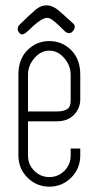

<svg xmlns="http://www.w3.org/2000/svg" viewBox="-20 -691 363 720"><path d="M85 -236V-108Q85 -74 108.5 -50.5Q132 -27 165 -27Q198 -27 221.5 -50.5Q245 -74 245 -108V-134H281V-108Q281 -59 247 -25Q213 9 165 9Q117 9 83 -25Q49 -59 49 -108V-411Q49 -469 83 -503Q117 -537 165 -537Q213 -537 247 -503Q281 -469 281 -411V-319Q281 -285 257.5 -260.5Q234 -236 192 -236ZM85 -273H192Q218 -273 231.5 -281.5Q245 -290 245 -313V-411Q245 -445 221 -473Q197 -501 165 -501Q133 -501 109 -473Q85 -445 85 -411ZM254 -575Q242 -560 225 -572Q181 -616 169 -621Q163 -624 157 -624Q134 -624 85 -575Q66 -556 55 -565Q40 -580 51 -596Q85 -630 115 -656Q155 -687 197 -654Q216 -638 251 -606Q268 -593 254 -575Z"/></svg>

Font: Aaram
Style: Regular
Weight: 400
Designer: Tharique Azeez
Foundry: Tharique Azeez
Version: Version 1.7